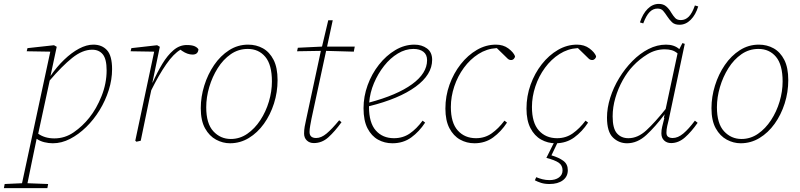

<svg xmlns="http://www.w3.org/2000/svg" viewBox="-76 -722 4105 985"><path d="M397 -467Q347 -467 294.5 -425Q242 -383 179 -309L120 -36Q154 -12 203 -12Q257 -12 302.5 -43.5Q348 -75 382 -118Q419 -164 445 -229Q471 -294 471 -361Q471 -419 451.5 -443Q432 -467 397 -467ZM195 13Q173 13 151 7.5Q129 2 112 -10Q97 61 86 115Q75 169 65 218L171 222L167 243H-56L-52 222L37 218L182 -457L61 -459L65 -475L201 -490L215 -482L183 -332Q215 -379 253 -415.5Q291 -452 329.5 -472.5Q368 -493 403 -493Q447 -493 473 -464.5Q499 -436 499 -367Q499 -314 482 -260Q465 -206 435 -157Q405 -108 366 -70Q327 -32 283.5 -9.5Q240 13 195 13Z M618 0 715 -457 594 -459 598 -475 730 -490 744 -482 706 -299 707 -298Q730 -350 756.5 -394Q783 -438 814 -464.5Q845 -491 882 -491Q908 -491 922 -485Q936 -479 942 -469Q940 -442 912 -442Q886 -442 858 -461L850 -467Q815 -447 777 -392.5Q739 -338 700 -259L690 -213Q679 -160 668 -106.5Q657 -53 646 0L624 5Z M1104 13Q1067 13 1032.5 -5.5Q998 -24 976 -63.5Q954 -103 954 -167Q954 -225 972 -283Q990 -341 1022.5 -388.5Q1055 -436 1099.5 -464.5Q1144 -493 1197 -493Q1239 -493 1273 -474Q1307 -455 1327.5 -415Q1348 -375 1348 -311Q1348 -249 1329.5 -191Q1311 -133 1278 -87Q1245 -41 1200.5 -14Q1156 13 1104 13ZM1108 -9Q1154 -9 1192.5 -35.5Q1231 -62 1259.5 -105.5Q1288 -149 1303.5 -201Q1319 -253 1319 -304Q1319 -390 1285 -430.5Q1251 -471 1195 -471Q1147 -471 1108 -444Q1069 -417 1041 -372.5Q1013 -328 997.5 -275.5Q982 -223 982 -172Q982 -88 1018.5 -48.5Q1055 -9 1108 -9Z M1534 12Q1512 12 1498 -1.5Q1484 -15 1484 -37Q1484 -55 1487 -72Q1490 -89 1495 -111L1568 -451L1570 -461L1448 -459L1452 -477L1576 -483L1608 -618H1631L1602 -483H1744L1739 -457L1597 -461L1522 -113Q1519 -97 1515.5 -78Q1512 -59 1512 -45Q1512 -14 1546 -14Q1572 -14 1599.5 -37Q1627 -60 1664 -105L1676 -95Q1642 -48 1609 -18Q1576 12 1534 12Z M2045 -471Q2004 -471 1965 -447.5Q1926 -424 1894.5 -384Q1863 -344 1842.5 -295.5Q1822 -247 1818 -196Q1961 -234 2038 -290Q2115 -346 2115 -413Q2115 -442 2096 -456.5Q2077 -471 2045 -471ZM1937 13Q1897 13 1863.5 -5.5Q1830 -24 1809.5 -63.5Q1789 -103 1789 -167Q1789 -227 1810 -285Q1831 -343 1868 -390Q1905 -437 1952 -465Q1999 -493 2050 -493Q2088 -493 2114.5 -473.5Q2141 -454 2141 -415Q2141 -339 2056 -277Q1971 -215 1817 -177V-174Q1817 -92 1852 -52.5Q1887 -13 1945 -13Q1991 -13 2026 -37Q2061 -61 2092 -103L2105 -93Q2075 -47 2034 -17Q1993 13 1937 13Z M2358 13Q2318 13 2284 -6Q2250 -25 2229.5 -64.5Q2209 -104 2209 -165Q2209 -229 2230 -287.5Q2251 -346 2287.5 -392.5Q2324 -439 2370.5 -466Q2417 -493 2468 -493Q2506 -493 2532 -473.5Q2558 -454 2566 -434Q2566 -426 2560 -420Q2554 -414 2546 -414Q2536 -414 2528.5 -421Q2521 -428 2506 -443L2473 -475H2470Q2421 -472 2378.5 -445Q2336 -418 2304 -374.5Q2272 -331 2254.5 -278.5Q2237 -226 2237 -173Q2237 -92 2272.5 -52.5Q2308 -13 2366 -13Q2411 -13 2446 -37.5Q2481 -62 2512 -103L2525 -93Q2495 -47 2454 -17Q2413 13 2358 13Z M2774 13Q2734 13 2700 -6Q2666 -25 2645.5 -64.5Q2625 -104 2625 -165Q2625 -229 2646 -287.5Q2667 -346 2703.5 -392.5Q2740 -439 2786.5 -466Q2833 -493 2884 -493Q2922 -493 2948 -473.5Q2974 -454 2982 -434Q2982 -426 2976 -420Q2970 -414 2962 -414Q2952 -414 2944.5 -421Q2937 -428 2922 -443L2889 -475H2886Q2837 -472 2794.5 -445Q2752 -418 2720 -374.5Q2688 -331 2670.5 -278.5Q2653 -226 2653 -173Q2653 -92 2688.5 -52.5Q2724 -13 2782 -13Q2827 -13 2862 -37.5Q2897 -62 2928 -103L2941 -93Q2911 -47 2870 -17Q2829 13 2774 13ZM2727 88 2771 0H2789L2753 75Q2791 86 2814 103Q2837 120 2837 151Q2837 184 2811.5 203Q2786 222 2743 222Q2718 222 2699.5 216Q2681 210 2668 203L2675 187Q2689 193 2706.5 197.5Q2724 202 2743 202Q2773 202 2791.5 188.5Q2810 175 2810 152Q2810 126 2790 112.5Q2770 99 2727 88Z M3067 -125Q3067 -63 3089 -38Q3111 -13 3148 -13Q3196 -13 3240 -53.5Q3284 -94 3339 -163L3400 -448Q3386 -460 3370 -464.5Q3354 -469 3334 -469Q3287 -469 3245.5 -443.5Q3204 -418 3172 -384Q3143 -354 3119 -311Q3095 -268 3081 -220Q3067 -172 3067 -125ZM3367 12Q3345 12 3331 -1.5Q3317 -15 3317 -38Q3317 -55 3321 -71.5Q3325 -88 3332 -116L3330 -119L3334 -136Q3286 -72 3240 -29.5Q3194 13 3141 13Q3099 13 3068.5 -16.5Q3038 -46 3038 -119Q3038 -168 3054.5 -220.5Q3071 -273 3100.5 -321.5Q3130 -370 3168.5 -409Q3207 -448 3251 -470.5Q3295 -493 3341 -493Q3383 -493 3409 -470L3425 -501L3437 -497L3355 -109Q3351 -93 3347 -75.5Q3343 -58 3343 -41Q3343 -26 3352 -20Q3361 -14 3375 -14Q3402 -14 3429.5 -37Q3457 -60 3489 -103L3503 -92Q3471 -46 3438 -17Q3405 12 3367 12ZM3207 -607Q3221 -651 3246.5 -676.5Q3272 -702 3304 -702Q3327 -702 3342 -689Q3357 -676 3367 -658Q3378 -640 3388 -629.5Q3398 -619 3417 -619Q3440 -619 3457.5 -636.5Q3475 -654 3489 -694L3506 -689Q3493 -646 3467.5 -620.5Q3442 -595 3410 -595Q3385 -595 3371.5 -608Q3358 -621 3347 -638Q3336 -655 3326 -666.5Q3316 -678 3297 -678Q3274 -678 3256.5 -660Q3239 -642 3224 -602Z M3724 13Q3687 13 3652.5 -5.5Q3618 -24 3596 -63.5Q3574 -103 3574 -167Q3574 -225 3592 -283Q3610 -341 3642.5 -388.5Q3675 -436 3719.5 -464.5Q3764 -493 3817 -493Q3859 -493 3893 -474Q3927 -455 3947.5 -415Q3968 -375 3968 -311Q3968 -249 3949.5 -191Q3931 -133 3898 -87Q3865 -41 3820.5 -14Q3776 13 3724 13ZM3728 -9Q3774 -9 3812.5 -35.5Q3851 -62 3879.5 -105.5Q3908 -149 3923.5 -201Q3939 -253 3939 -304Q3939 -390 3905 -430.5Q3871 -471 3815 -471Q3767 -471 3728 -444Q3689 -417 3661 -372.5Q3633 -328 3617.5 -275.5Q3602 -223 3602 -172Q3602 -88 3638.5 -48.5Q3675 -9 3728 -9Z"/></svg>

Font: Source Serif 4 SmText ExtraLight
Style: Italic
Weight: 200
Italic angle: -12°
Designer: Frank Grießhammer
Foundry: Adobe
Version: Version 4.005;hotconv 1.1.0;makeotfexe 2.6.0